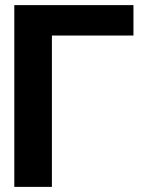

<svg xmlns="http://www.w3.org/2000/svg" viewBox="-20 -731 568 751"><path d="M36 0H183V-592H502V-711H36Z"/></svg>

Font: Asimov Pro
Style: Bd
Weight: 700
Designer: Google
Version: Version 2.000980; 2014